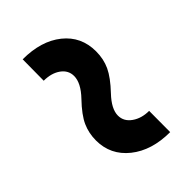

<svg xmlns="http://www.w3.org/2000/svg" viewBox="-12 -629 671 671"><g transform="rotate(45 324.0 -293.5)"><path d="M596.2 -387.2Q596.2 -296.4 550.8 -239.7Q505.4 -183.1 433.6 -183.1Q397.5 -183.1 366.5 -197Q335.4 -210.9 294.9 -249.8Q254.4 -288.6 220.2 -288.6Q191.9 -288.6 174.3 -264.2Q156.7 -239.7 156.7 -201.7L51.8 -202.6Q51.8 -293.5 95.9 -348.6Q140.1 -403.8 213.4 -403.8Q251.5 -403.8 282.7 -389.2Q314 -374.5 353.8 -336.7Q393.6 -298.8 426.3 -298.8Q455.1 -298.8 473.4 -324.7Q491.7 -350.6 491.7 -387.7Z"/></g></svg>

Font: Roboto-o
Style: o-Bold
Weight: 700
Designer: Google
Version: Version 2.134; 2016; ttfautohint (v1.6)